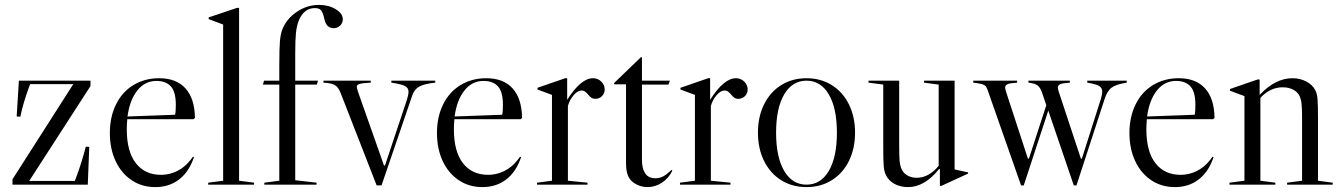

<svg xmlns="http://www.w3.org/2000/svg" viewBox="-20 -753 5471 783"><path d="M48 -278 63 -277Q73 -328 97 -394L103 -410H279L31 -22V0H338L344 -154L330 -155Q313 -90 292 -33L285 -15H99L349 -402V-424H57Z M767 -114 771 -112 767 -101Q747 -48 707.5 -19Q668 10 613 10Q559 10 517 -18Q475 -46 451.5 -96Q428 -146 428 -211Q428 -276 453 -327Q478 -378 524 -406Q570 -434 629 -434Q699 -434 736.5 -392.5Q774 -351 775 -272L769 -267H499Q497 -241 497 -226Q497 -135 534 -87.5Q571 -40 637 -40Q671 -40 702.5 -55.5Q734 -71 758 -102ZM500 -278 694 -285Q697 -297 697 -325Q697 -379 676.5 -401Q656 -423 618 -423Q571 -423 540 -384Q509 -345 500 -278Z M955 -721H947L831 -682V-675L890 -653V-16L829 -8V0H1016V-8L955 -16Z M1378 -674Q1378 -659 1367 -648.5Q1356 -638 1341 -638Q1325 -638 1315.5 -648Q1306 -658 1302 -679Q1296 -704 1288.5 -712Q1281 -720 1264 -720Q1219 -720 1198 -668Q1190 -647 1187 -619.5Q1184 -592 1184 -537V-424H1277L1272 -408H1184V-18L1271 -8V0H1058V-8L1119 -16V-408H1052L1057 -424H1119V-482Q1119 -555 1121.5 -584Q1124 -613 1131 -632Q1148 -676 1190 -704.5Q1232 -733 1281 -733Q1320 -733 1349 -715.5Q1378 -698 1378 -674Z M1661 -363Q1669 -388 1689 -399.5Q1709 -411 1755 -416V-424H1576V-416Q1616 -410 1631 -402.5Q1646 -395 1646 -379Q1646 -368 1640 -348L1550 -78H1546L1442 -373Q1435 -393 1435 -399Q1435 -407 1445.5 -410.5Q1456 -414 1492 -416V-424H1299V-416Q1333 -414 1346.5 -405.5Q1360 -397 1369 -374L1516 3H1536Z M2101 -114 2105 -112 2101 -101Q2081 -48 2041.5 -19Q2002 10 1947 10Q1893 10 1851 -18Q1809 -46 1785.5 -96Q1762 -146 1762 -211Q1762 -276 1787 -327Q1812 -378 1858 -406Q1904 -434 1963 -434Q2033 -434 2070.5 -392.5Q2108 -351 2109 -272L2103 -267H1833Q1831 -241 1831 -226Q1831 -135 1868 -87.5Q1905 -40 1971 -40Q2005 -40 2036.5 -55.5Q2068 -71 2092 -102ZM1834 -278 2028 -285Q2031 -297 2031 -325Q2031 -379 2010.5 -401Q1990 -423 1952 -423Q1905 -423 1874 -384Q1843 -345 1834 -278Z M2446 -388Q2446 -372 2435 -361Q2424 -350 2408 -350Q2398 -350 2391.5 -354.5Q2385 -359 2378 -368Q2371 -376 2365.5 -380Q2360 -384 2352 -384Q2336 -384 2319.5 -365Q2303 -346 2296 -321V-16L2376 -8V0H2170V-8L2231 -16V-366L2172 -388V-395L2285 -434H2293V-346Q2349 -434 2398 -434Q2418 -434 2432 -420.5Q2446 -407 2446 -388Z M2484 -414 2486 -409H2533V-89Q2533 -58 2540 -39Q2547 -20 2564 -8Q2589 10 2621 10Q2652 10 2679.5 -8Q2707 -26 2722 -57L2718 -60Q2700 -42 2685 -34Q2670 -26 2654 -26Q2621 -26 2609 -50Q2598 -67 2598 -102V-408H2706L2712 -424H2598V-519L2594 -520Z M3029 -388Q3029 -372 3018 -361Q3007 -350 2991 -350Q2981 -350 2974.5 -354.5Q2968 -359 2961 -368Q2954 -376 2948.5 -380Q2943 -384 2935 -384Q2919 -384 2902.5 -365Q2886 -346 2879 -321V-16L2959 -8V0H2753V-8L2814 -16V-366L2755 -388V-395L2868 -434H2876V-346Q2932 -434 2981 -434Q3001 -434 3015 -420.5Q3029 -407 3029 -388Z M3467 -212Q3467 -147 3442 -96.5Q3417 -46 3372 -18Q3327 10 3269 10Q3211 10 3166 -18Q3121 -46 3096 -96.5Q3071 -147 3071 -212Q3071 -277 3096 -327.5Q3121 -378 3166 -406Q3211 -434 3269 -434Q3327 -434 3372 -406Q3417 -378 3442 -327.5Q3467 -277 3467 -212ZM3269 0Q3327 0 3360 -56Q3393 -112 3393 -212Q3393 -312 3360 -368Q3327 -424 3269 -424Q3211 -424 3178 -368Q3145 -312 3145 -212Q3145 -112 3178 -56Q3211 0 3269 0Z M3928 -50V-45L3819 5H3813V-63L3810 -64Q3751 10 3683 10Q3652 10 3628 -3Q3604 -16 3593 -39Q3586 -52 3584 -74.5Q3582 -97 3582 -153V-408L3522 -416V-424H3647V-153Q3647 -113 3649 -94.5Q3651 -76 3657 -63Q3664 -47 3680.5 -37.5Q3697 -28 3718 -28Q3743 -28 3766 -40.5Q3789 -53 3808 -77V-408L3748 -416V-424H3873V-62Z M4575 -424V-416Q4531 -409 4513 -395.5Q4495 -382 4484 -347L4370 3H4359L4255 -302L4155 3H4144L4009 -382Q4005 -395 4000 -401Q3995 -407 3984.5 -410Q3974 -413 3949 -416V-424H4128V-416Q4098 -414 4088.5 -409.5Q4079 -405 4079 -396Q4079 -389 4085 -372L4172 -106H4176L4247 -324L4229 -377Q4222 -396 4211.5 -404.5Q4201 -413 4174 -416V-424H4343V-416Q4313 -414 4303.5 -409.5Q4294 -405 4294 -396Q4294 -389 4300 -372L4388 -106H4392L4469 -348Q4475 -368 4475 -379Q4475 -395 4462 -402.5Q4449 -410 4414 -416V-424Z M4925 -114 4929 -112 4925 -101Q4905 -48 4865.5 -19Q4826 10 4771 10Q4717 10 4675 -18Q4633 -46 4609.5 -96Q4586 -146 4586 -211Q4586 -276 4611 -327Q4636 -378 4682 -406Q4728 -434 4787 -434Q4857 -434 4894.5 -392.5Q4932 -351 4933 -272L4927 -267H4657Q4655 -241 4655 -226Q4655 -135 4692 -87.5Q4729 -40 4795 -40Q4829 -40 4860.5 -55.5Q4892 -71 4916 -102ZM4658 -278 4852 -285Q4855 -297 4855 -325Q4855 -379 4834.5 -401Q4814 -423 4776 -423Q4729 -423 4698 -384Q4667 -345 4658 -278Z M5415 -8V0H5229V-8L5290 -16V-271Q5290 -310 5288 -329Q5286 -348 5280 -361Q5272 -378 5253.5 -387.5Q5235 -397 5211 -397Q5160 -397 5120 -354V-16L5181 -8V0H4994V-8L5055 -16V-361L4996 -383V-390L5109 -429H5117V-366Q5181 -434 5251 -434Q5282 -434 5307.5 -420.5Q5333 -407 5344 -385Q5351 -372 5353 -349.5Q5355 -327 5355 -271V-16Z"/></svg>

Font: Libre Caslon Display
Style: Regular
Weight: 400
Designer: Pablo Impallari, Rodrigo Fuenzalida
Foundry: Pablo Impallari, Rodrigo Fuenzalida
Version: Version 1.100; ttfautohint (v1.6) -l 8 -r 50 -G 200 -x 14 -D